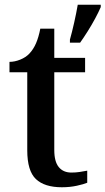

<svg xmlns="http://www.w3.org/2000/svg" viewBox="-20 -780 445 810"><path d="M241 10Q168 10 131.5 -24.5Q95 -59 95 -146V-475H20V-519Q42 -519 65.5 -528.5Q89 -538 104 -554Q121 -572 132 -597.5Q143 -623 150 -659H209V-536H339V-475H209V-147Q209 -98 228 -75Q247 -52 281 -52Q300 -52 316 -54.5Q332 -57 348 -60V-9Q334 -3 304.5 3.5Q275 10 241 10ZM275 -613Q284 -645 293 -685Q302 -725 308 -760H405V-750Q396 -729 381.5 -702Q367 -675 350 -648Q333 -621 318 -600H275Z"/></svg>

Font: Noto Serif Khojki Medium
Style: Regular
Weight: 500
Version: Version 2.003